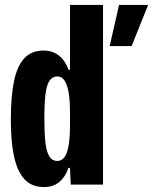

<svg xmlns="http://www.w3.org/2000/svg" viewBox="-20 -749 621 779"><path d="M425 -562 463 -729H581L514 -562ZM157 10Q127 10 103 -3Q79 -16 61 -47Q43 -78 33.5 -131.5Q24 -185 24 -267Q24 -359 37 -420.5Q50 -482 79 -513Q108 -544 157 -544Q182 -544 201.5 -534.5Q221 -525 235 -508Q249 -491 258 -466H264V-729H398V0H267L264 -68H258Q245 -31 220.5 -10.5Q196 10 157 10ZM213 -96Q229 -96 240.5 -110Q252 -124 258 -156.5Q264 -189 264 -242V-292Q264 -341 258.5 -373.5Q253 -406 241.5 -422.5Q230 -439 213 -439Q193 -439 181 -421.5Q169 -404 164.5 -366.5Q160 -329 160 -267Q160 -211 164 -173Q168 -135 179.5 -115.5Q191 -96 213 -96Z"/></svg>

Font: Mona Sans Condensed
Style: Bold
Weight: 700
Width: 3
Designer: Deni Anggara
Foundry: GitHub
Version: Version 2.000